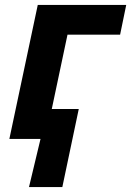

<svg xmlns="http://www.w3.org/2000/svg" viewBox="-20 -566 534 782"><path d="M98.1 195.8 145 0H18.1L133.8 -545.9H494.1L469.2 -424.8H254.9L190.9 -122.1H300.8L233.9 195.8Z"/></svg>

Font: Open Sans
Style: Bold Italic
Weight: 700
Italic angle: -12°
Designer: Monotype Design Team
Foundry: Monotype Imaging Inc.
Version: Version 3.003; ttfautohint (v1.8.4)